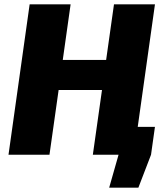

<svg xmlns="http://www.w3.org/2000/svg" viewBox="-20 -710 762 881"><path d="M691 -690H503L467 -435H268L304 -690H116L19 0H207L249 -297H448L406 0H524L481 151H615L673 0L691 -128H612Z"/></svg>

Font: Exo 2 Extra Bold
Style: Italic
Weight: 800
Italic angle: -8°
Designer: Natanael Gama
Version: Version 1.001;PS 001.001;hotconv 1.0.88;makeotf.lib2.5.64775